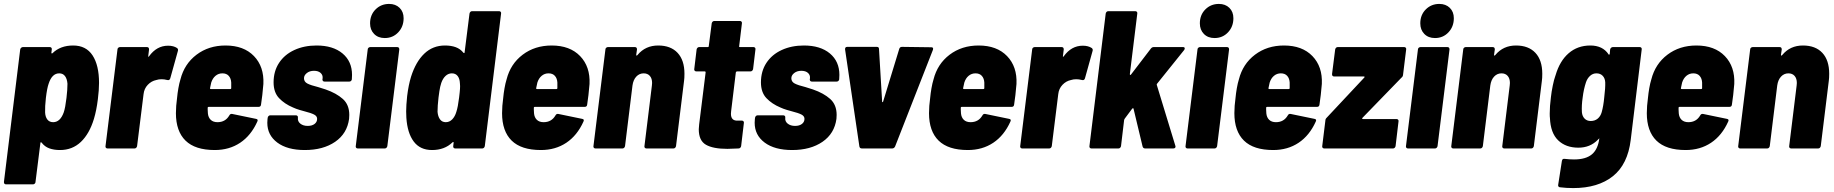

<svg xmlns="http://www.w3.org/2000/svg" viewBox="-23 -757 9353 979"><path d="M476 -251Q469 -194 456 -151Q433 -75 389.5 -33.5Q346 8 283 8Q252 8 228.5 -0.5Q205 -9 189 -30Q187 -32 185 -31.5Q183 -31 183 -28L158 171Q158 176 154 179.5Q150 183 145 183H8Q-3 183 -3 171L80 -505Q81 -510 85 -513.5Q89 -517 94 -517H231Q236 -517 239 -513.5Q242 -510 241 -505L239 -488Q239 -485 241 -484.5Q243 -484 245 -486Q285 -525 350 -525Q416 -525 449 -474.5Q482 -424 482 -334Q482 -299 476 -251ZM316 -258Q321 -300 321 -330Q319 -355 308.5 -369Q298 -383 279 -383Q242 -383 225 -330Q217 -308 211 -258Q206 -213 207 -184Q208 -161 218.5 -147.5Q229 -134 248 -134Q284 -134 302 -184Q310 -207 316 -258Z M880 -512Q887 -506 884 -497L845 -357Q841 -346 830 -349Q814 -353 801 -353Q786 -353 774 -349Q749 -344 730.5 -324.5Q712 -305 709 -277L676 -12Q675 -7 671.5 -3.5Q668 0 663 0H525Q520 0 517 -3.5Q514 -7 515 -12L576 -505Q576 -510 580 -513.5Q584 -517 589 -517H726Q737 -517 737 -505L733 -472Q732 -468 733.5 -467.5Q735 -467 737 -470Q776 -524 834 -524Q862 -524 880 -512Z M1308 -224Q1307 -212 1295 -212H1041Q1036 -212 1036 -207V-198Q1036 -185 1037 -179Q1039 -158 1051.5 -146Q1064 -134 1086 -134Q1126 -134 1146 -168Q1151 -178 1161 -176L1282 -151Q1295 -149 1289 -137Q1257 -66 1201.5 -29Q1146 8 1072 8Q972 8 923 -40Q874 -88 874 -180Q874 -216 880 -259Q882 -281 886.5 -307Q891 -333 897 -352Q917 -431 979 -478Q1041 -525 1127 -525Q1220 -525 1272 -471Q1324 -417 1320 -329Q1315 -268 1308 -224ZM1054 -336 1048 -308Q1047 -303 1052 -303H1151Q1156 -303 1156 -308V-336Q1155 -357 1143.5 -370Q1132 -383 1111 -383Q1091 -383 1076 -370.5Q1061 -358 1054 -336Z M1340 -131Q1340 -143 1341 -149L1342 -157Q1343 -162 1346.5 -165.5Q1350 -169 1355 -169H1486Q1491 -169 1494 -165.5Q1497 -162 1496 -157V-156Q1494 -138 1508.5 -126.5Q1523 -115 1546 -115Q1568 -115 1581 -125Q1594 -135 1594 -151Q1594 -165 1578.5 -173Q1563 -181 1531 -189Q1523 -191 1504.5 -196.5Q1486 -202 1471 -209Q1428 -227 1400 -256.5Q1372 -286 1372 -337Q1372 -394 1400 -436.5Q1428 -479 1478 -502Q1528 -525 1591 -525Q1675 -525 1723.5 -484.5Q1772 -444 1772 -375Q1772 -360 1771 -352Q1770 -347 1766.5 -344Q1763 -341 1758 -341H1632Q1621 -341 1621 -353L1622 -357Q1624 -374 1612 -385Q1600 -396 1578 -396Q1556 -396 1541.5 -384.5Q1527 -373 1527 -358Q1527 -340 1544.5 -331Q1562 -322 1599 -313L1637 -301Q1692 -282 1725 -252.5Q1758 -223 1758 -171Q1758 -158 1757 -151Q1747 -76 1686 -34Q1625 8 1531 8Q1442 8 1391 -30Q1340 -68 1340 -131Z M1864 -638Q1864 -681 1892 -709Q1920 -737 1961 -737Q1994 -737 2014.5 -717Q2035 -697 2035 -664Q2035 -621 2007.5 -592Q1980 -563 1939 -563Q1905 -563 1884.5 -584Q1864 -605 1864 -638ZM1791 -12 1852 -505Q1852 -510 1856 -513.5Q1860 -517 1865 -517H2002Q2013 -517 2013 -505L1952 -12Q1951 -7 1947.5 -3.5Q1944 0 1939 0H1801Q1796 0 1793 -3.5Q1790 -7 1791 -12Z M2384 -700H2522Q2527 -700 2530 -696.5Q2533 -693 2532 -688L2449 -12Q2448 -7 2444.5 -3.5Q2441 0 2436 0H2298Q2293 0 2290 -3.5Q2287 -7 2288 -12L2290 -29Q2290 -36 2284 -31Q2244 8 2180 8Q2119 8 2086.5 -35.5Q2054 -79 2049 -157Q2048 -168 2048 -189Q2048 -219 2053 -267Q2060 -324 2073 -366Q2097 -442 2140.5 -483.5Q2184 -525 2246 -525Q2277 -525 2300.5 -516.5Q2324 -508 2340 -488Q2342 -486 2344 -486.5Q2346 -487 2346 -490L2371 -688Q2372 -693 2375.5 -696.5Q2379 -700 2384 -700ZM2318 -260Q2319 -268 2321 -286.5Q2323 -305 2323 -318L2322 -333Q2321 -356 2310.5 -369.5Q2300 -383 2281 -383Q2263 -383 2249 -370Q2235 -357 2227 -334Q2221 -316 2217.5 -292.5Q2214 -269 2213 -260Q2208 -217 2208 -187Q2210 -163 2220.5 -148.5Q2231 -134 2250 -134Q2269 -134 2283 -148.5Q2297 -163 2304 -187Q2312 -211 2318 -260Z M2971 -224Q2970 -212 2958 -212H2704Q2699 -212 2699 -207V-198Q2699 -185 2700 -179Q2702 -158 2714.5 -146Q2727 -134 2749 -134Q2789 -134 2809 -168Q2814 -178 2824 -176L2945 -151Q2958 -149 2952 -137Q2920 -66 2864.5 -29Q2809 8 2735 8Q2635 8 2586 -40Q2537 -88 2537 -180Q2537 -216 2543 -259Q2545 -281 2549.5 -307Q2554 -333 2560 -352Q2580 -431 2642 -478Q2704 -525 2790 -525Q2883 -525 2935 -471Q2987 -417 2983 -329Q2978 -268 2971 -224ZM2717 -336 2711 -308Q2710 -303 2715 -303H2814Q2819 -303 2819 -308V-336Q2818 -357 2806.5 -370Q2795 -383 2774 -383Q2754 -383 2739 -370.5Q2724 -358 2717 -336Z M3467 -381Q3467 -358 3465 -345L3424 -12Q3423 -7 3419.5 -3.5Q3416 0 3411 0H3273Q3268 0 3265 -3.5Q3262 -7 3263 -12L3301 -321Q3302 -325 3302 -334Q3302 -357 3290.5 -370Q3279 -383 3259 -383Q3237 -383 3221.5 -366.5Q3206 -350 3202 -321L3164 -12Q3163 -7 3159.5 -3.5Q3156 0 3151 0H3013Q3008 0 3005 -3.5Q3002 -7 3003 -12L3064 -505Q3064 -510 3068 -513.5Q3072 -517 3077 -517H3214Q3225 -517 3225 -505L3221 -477Q3221 -474 3223 -473.5Q3225 -473 3228 -477Q3268 -525 3333 -525Q3397 -525 3432 -487.5Q3467 -450 3467 -381Z M3804 -393H3735Q3731 -393 3729 -388L3705 -190Q3704 -185 3704 -177Q3704 -140 3739 -142H3760Q3765 -142 3768 -138.5Q3771 -135 3770 -130L3756 -12Q3755 -7 3751.5 -3.5Q3748 0 3743 0Q3703 2 3686 2Q3613 2 3576.5 -19Q3540 -40 3540 -98Q3540 -105 3542 -123L3575 -388Q3575 -393 3571 -393H3527Q3522 -393 3519 -396.5Q3516 -400 3517 -405L3529 -505Q3530 -510 3533.5 -513.5Q3537 -517 3542 -517H3586Q3591 -517 3591 -522L3606 -638Q3607 -643 3610.5 -646.5Q3614 -650 3619 -650H3750Q3755 -650 3758 -646.5Q3761 -643 3760 -638L3746 -522Q3744 -517 3750 -517H3819Q3824 -517 3827 -513.5Q3830 -510 3829 -505L3817 -405Q3816 -400 3812.5 -396.5Q3809 -393 3804 -393Z M3825 -131Q3825 -143 3826 -149L3827 -157Q3828 -162 3831.5 -165.5Q3835 -169 3840 -169H3971Q3976 -169 3979 -165.5Q3982 -162 3981 -157V-156Q3979 -138 3993.5 -126.5Q4008 -115 4031 -115Q4053 -115 4066 -125Q4079 -135 4079 -151Q4079 -165 4063.5 -173Q4048 -181 4016 -189Q4008 -191 3989.5 -196.5Q3971 -202 3956 -209Q3913 -227 3885 -256.5Q3857 -286 3857 -337Q3857 -394 3885 -436.5Q3913 -479 3963 -502Q4013 -525 4076 -525Q4160 -525 4208.5 -484.5Q4257 -444 4257 -375Q4257 -360 4256 -352Q4255 -347 4251.5 -344Q4248 -341 4243 -341H4117Q4106 -341 4106 -353L4107 -357Q4109 -374 4097 -385Q4085 -396 4063 -396Q4041 -396 4026.5 -384.5Q4012 -373 4012 -358Q4012 -340 4029.5 -331Q4047 -322 4084 -313L4122 -301Q4177 -282 4210 -252.5Q4243 -223 4243 -171Q4243 -158 4242 -151Q4232 -76 4171 -34Q4110 8 4016 8Q3927 8 3876 -30Q3825 -68 3825 -131Z M4359 -10 4286 -505V-507Q4286 -518 4297 -518H4448Q4459 -518 4459 -507L4475 -239Q4475 -236 4477 -236Q4479 -236 4480 -239L4562 -507Q4565 -518 4576 -518L4726 -516Q4738 -516 4734 -503L4541 -10Q4536 0 4526 0H4372Q4361 0 4359 -10Z M5148 -224Q5147 -212 5135 -212H4881Q4876 -212 4876 -207V-198Q4876 -185 4877 -179Q4879 -158 4891.5 -146Q4904 -134 4926 -134Q4966 -134 4986 -168Q4991 -178 5001 -176L5122 -151Q5135 -149 5129 -137Q5097 -66 5041.5 -29Q4986 8 4912 8Q4812 8 4763 -40Q4714 -88 4714 -180Q4714 -216 4720 -259Q4722 -281 4726.5 -307Q4731 -333 4737 -352Q4757 -431 4819 -478Q4881 -525 4967 -525Q5060 -525 5112 -471Q5164 -417 5160 -329Q5155 -268 5148 -224ZM4894 -336 4888 -308Q4887 -303 4892 -303H4991Q4996 -303 4996 -308V-336Q4995 -357 4983.5 -370Q4972 -383 4951 -383Q4931 -383 4916 -370.5Q4901 -358 4894 -336Z M5544 -512Q5551 -506 5548 -497L5509 -357Q5505 -346 5494 -349Q5478 -353 5465 -353Q5450 -353 5438 -349Q5413 -344 5394.5 -324.5Q5376 -305 5373 -277L5340 -12Q5339 -7 5335.5 -3.5Q5332 0 5327 0H5189Q5184 0 5181 -3.5Q5178 -7 5179 -12L5240 -505Q5240 -510 5244 -513.5Q5248 -517 5253 -517H5390Q5401 -517 5401 -505L5397 -472Q5396 -468 5397.5 -467.5Q5399 -467 5401 -470Q5440 -524 5498 -524Q5526 -524 5544 -512Z M5532 -12 5615 -688Q5616 -693 5619.5 -696.5Q5623 -700 5628 -700H5766Q5771 -700 5774 -696.5Q5777 -693 5776 -688L5738 -379Q5738 -376 5740 -375Q5742 -374 5744 -377L5845 -509Q5851 -517 5860 -517H6009Q6018 -517 6018 -510Q6018 -507 6015 -502L5876 -329Q5874 -326 5876 -322L5970 -14L5971 -10Q5971 0 5959 0H5816Q5806 0 5803 -10L5757 -202Q5757 -205 5754.5 -205Q5752 -205 5750 -203L5712 -152L5709 -146L5693 -12Q5692 -7 5688.5 -3.5Q5685 0 5680 0H5542Q5537 0 5534 -3.5Q5531 -7 5532 -12Z M6095 -638Q6095 -681 6123 -709Q6151 -737 6192 -737Q6225 -737 6245.5 -717Q6266 -697 6266 -664Q6266 -621 6238.5 -592Q6211 -563 6170 -563Q6136 -563 6115.5 -584Q6095 -605 6095 -638ZM6022 -12 6083 -505Q6083 -510 6087 -513.5Q6091 -517 6096 -517H6233Q6244 -517 6244 -505L6183 -12Q6182 -7 6178.5 -3.5Q6175 0 6170 0H6032Q6027 0 6024 -3.5Q6021 -7 6022 -12Z M6705 -224Q6704 -212 6692 -212H6438Q6433 -212 6433 -207V-198Q6433 -185 6434 -179Q6436 -158 6448.5 -146Q6461 -134 6483 -134Q6523 -134 6543 -168Q6548 -178 6558 -176L6679 -151Q6692 -149 6686 -137Q6654 -66 6598.5 -29Q6543 8 6469 8Q6369 8 6320 -40Q6271 -88 6271 -180Q6271 -216 6277 -259Q6279 -281 6283.5 -307Q6288 -333 6294 -352Q6314 -431 6376 -478Q6438 -525 6524 -525Q6617 -525 6669 -471Q6721 -417 6717 -329Q6712 -268 6705 -224ZM6451 -336 6445 -308Q6444 -303 6449 -303H6548Q6553 -303 6553 -308V-336Q6552 -357 6540.5 -370Q6529 -383 6508 -383Q6488 -383 6473 -370.5Q6458 -358 6451 -336Z M6719 -12 6735 -142Q6735 -150 6741 -156L6933 -361Q6936 -364 6935 -365.5Q6934 -367 6931 -367H6780Q6769 -367 6769 -379L6785 -505Q6786 -510 6789.5 -513.5Q6793 -517 6798 -517H7137Q7142 -517 7145 -513.5Q7148 -510 7147 -505L7131 -375Q7130 -366 7123 -361L6924 -156Q6920 -150 6927 -150H7098Q7103 -150 7106 -146.5Q7109 -143 7108 -138L7093 -12Q7092 -7 7088.5 -3.5Q7085 0 7080 0H6729Q6724 0 6721 -3.5Q6718 -7 6719 -12Z M7219 -638Q7219 -681 7247 -709Q7275 -737 7316 -737Q7349 -737 7369.5 -717Q7390 -697 7390 -664Q7390 -621 7362.5 -592Q7335 -563 7294 -563Q7260 -563 7239.5 -584Q7219 -605 7219 -638ZM7146 -12 7207 -505Q7207 -510 7211 -513.5Q7215 -517 7220 -517H7357Q7368 -517 7368 -505L7307 -12Q7306 -7 7302.5 -3.5Q7299 0 7294 0H7156Q7151 0 7148 -3.5Q7145 -7 7146 -12Z M7841 -381Q7841 -358 7839 -345L7798 -12Q7797 -7 7793.5 -3.5Q7790 0 7785 0H7647Q7642 0 7639 -3.5Q7636 -7 7637 -12L7675 -321Q7676 -325 7676 -334Q7676 -357 7664.5 -370Q7653 -383 7633 -383Q7611 -383 7595.5 -366.5Q7580 -350 7576 -321L7538 -12Q7537 -7 7533.5 -3.5Q7530 0 7525 0H7387Q7382 0 7379 -3.5Q7376 -7 7377 -12L7438 -505Q7438 -510 7442 -513.5Q7446 -517 7451 -517H7588Q7599 -517 7599 -505L7595 -477Q7595 -474 7597 -473.5Q7599 -473 7602 -477Q7642 -525 7707 -525Q7771 -525 7806 -487.5Q7841 -450 7841 -381Z M8201 -517H8338Q8343 -517 8346 -513.5Q8349 -510 8348 -505L8292 -44Q8277 81 8201 141.5Q8125 202 7999 202Q7963 202 7932 198Q7927 198 7924 194.5Q7921 191 7922 186L7941 64Q7943 51 7955 53Q7980 56 8003 56Q8063 56 8094 30Q8125 4 8132 -52Q8127 -48 8124 -44Q8085 -4 8025 -4Q7961 -4 7922 -41.5Q7883 -79 7880 -156Q7879 -161 7879 -178Q7879 -215 7885 -261Q7888 -289 7894.5 -320.5Q7901 -352 7907 -368L7909 -374Q7930 -446 7975.5 -485.5Q8021 -525 8086 -525Q8149 -525 8179 -480Q8180 -477 8182 -478Q8184 -479 8185 -482L8187 -505Q8188 -510 8192 -513.5Q8196 -517 8201 -517ZM8157 -261Q8163 -309 8162 -337Q8161 -358 8149 -370.5Q8137 -383 8117 -383Q8099 -383 8085 -370.5Q8071 -358 8064 -338Q8052 -302 8047 -260Q8041 -220 8043 -185Q8045 -164 8057 -152Q8069 -140 8088 -140Q8109 -140 8123.5 -152Q8138 -164 8144 -185Q8153 -217 8157 -261Z M8808 -224Q8807 -212 8795 -212H8541Q8536 -212 8536 -207V-198Q8536 -185 8537 -179Q8539 -158 8551.5 -146Q8564 -134 8586 -134Q8626 -134 8646 -168Q8651 -178 8661 -176L8782 -151Q8795 -149 8789 -137Q8757 -66 8701.5 -29Q8646 8 8572 8Q8472 8 8423 -40Q8374 -88 8374 -180Q8374 -216 8380 -259Q8382 -281 8386.5 -307Q8391 -333 8397 -352Q8417 -431 8479 -478Q8541 -525 8627 -525Q8720 -525 8772 -471Q8824 -417 8820 -329Q8815 -268 8808 -224ZM8554 -336 8548 -308Q8547 -303 8552 -303H8651Q8656 -303 8656 -308V-336Q8655 -357 8643.5 -370Q8632 -383 8611 -383Q8591 -383 8576 -370.5Q8561 -358 8554 -336Z M9304 -381Q9304 -358 9302 -345L9261 -12Q9260 -7 9256.5 -3.5Q9253 0 9248 0H9110Q9105 0 9102 -3.5Q9099 -7 9100 -12L9138 -321Q9139 -325 9139 -334Q9139 -357 9127.5 -370Q9116 -383 9096 -383Q9074 -383 9058.5 -366.5Q9043 -350 9039 -321L9001 -12Q9000 -7 8996.5 -3.5Q8993 0 8988 0H8850Q8845 0 8842 -3.5Q8839 -7 8840 -12L8901 -505Q8901 -510 8905 -513.5Q8909 -517 8914 -517H9051Q9062 -517 9062 -505L9058 -477Q9058 -474 9060 -473.5Q9062 -473 9065 -477Q9105 -525 9170 -525Q9234 -525 9269 -487.5Q9304 -450 9304 -381Z"/></svg>

Font: Barlow Semi Condensed ExtraBold
Style: Italic
Weight: 800
Width: 4
Italic angle: -7°
Designer: Jeremy Tribby
Foundry: Tribby Type
Version: Version 1.408